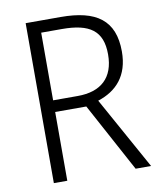

<svg xmlns="http://www.w3.org/2000/svg" viewBox="-81 -779 706 844"><g transform="rotate(-10 272.0 -357.0)"><path d="M247 -714H91V0H151V-307H290L456 0H525L346 -323C430 -350 486 -410 486 -518C486 -658 406 -714 247 -714ZM243 -661C367 -661 424 -622 424 -516C424 -412 365 -359 261 -359H151V-661Z"/></g></svg>

Font: Noto Sans Bengali SemiCondensed Light
Style: Regular
Weight: 300
Width: 4
Designer: Joana Ranito - Universal Thirst; Jelle Bosma - Monotype Design Team
Foundry: Universal Thirst ehf.
Version: Version 3.000